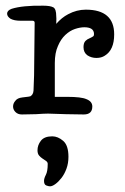

<svg xmlns="http://www.w3.org/2000/svg" viewBox="-20 -403 439 676"><path d="M112 126Q112 108 124 92.5Q136 77 164 77Q184 77 202.5 93Q221 109 221 149Q221 172 214 191Q207 210 196.5 223.5Q186 237 175 245Q164 253 156 253Q151 253 143 250Q135 247 135 234Q135 225 141.5 212.5Q148 200 148 174Q148 168 142.5 164Q137 160 130 155.5Q123 151 117.5 144.5Q112 138 112 126ZM382 -282Q382 -227 349 -207Q337 -199 319.5 -199Q302 -199 288 -208Q274 -218 274 -237Q274 -252 281 -259Q287 -265 295 -268Q302 -271 308 -275Q311 -277 311 -283Q311 -296 301 -302Q292 -307 277 -307Q262 -307 244 -301Q226 -295 210 -280Q194 -265 184 -241Q173 -217 173 -181Q173 -181 173 -62H217Q266 -62 284 -54Q305 -46 305 -28Q305 0 275 0Q262 0 212 -1Q162 -3 149 -3Q135 -3 107 -1Q81 0 57 0Q43 0 34.5 -8.5Q26 -17 26 -28Q26 -39 34 -48Q41 -58 59 -60Q86 -63 87 -64Q97 -70 98 -84Q100 -129 100 -138Q101 -268 102 -323Q102 -330 94 -330H52Q30 -330 17 -337Q5 -345 5 -355Q5 -366 21 -372Q59 -384 132 -383Q157 -383 168 -377Q178 -371 178 -346Q179 -342 178 -319Q197 -341 220 -353Q250 -369 282 -369Q382 -369 382 -282Z"/></svg>

Font: Scratch Savers
Style: Book
Weight: 400
Designer: Pablo Impallari, Rodrigo Fuenzalida, Brenda Gallo
Foundry: Pablo Impallari, Rodrigo Fuenzalida, Brenda Gallo
Version: Version 4.0b1